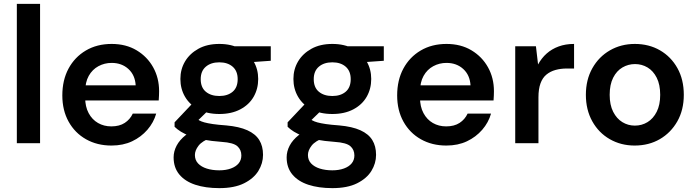

<svg xmlns="http://www.w3.org/2000/svg" viewBox="-20 -740 3603 992"><path d="M67 0V-720H187V0Z M556 12Q482 12 424.5 -20.5Q367 -53 334.5 -111.5Q302 -170 302 -247Q302 -326 334 -385.5Q366 -445 423.5 -479Q481 -513 557 -513Q631 -513 686 -480Q741 -447 771.5 -392Q802 -337 802 -269Q802 -259 801.5 -247Q801 -235 800 -221H389V-299H681Q678 -352 643.5 -383.5Q609 -415 557 -415Q520 -415 488.5 -398Q457 -381 438.5 -348Q420 -315 420 -265V-236Q420 -189 438 -155.5Q456 -122 486.5 -104.5Q517 -87 555 -87Q597 -87 624.5 -105Q652 -123 666 -153H787Q774 -107 741.5 -69.5Q709 -32 662.5 -10Q616 12 556 12Z M1113 232Q1042 232 989 214.5Q936 197 906.5 161.5Q877 126 877 73Q877 42 892.5 12.5Q908 -17 939.5 -42Q971 -67 1020 -86L1072 -29Q1025 -12 1006 12.5Q987 37 987 61Q987 87 1003.5 104.5Q1020 122 1048.5 131Q1077 140 1113 140Q1147 140 1173 130.5Q1199 121 1213 104Q1227 87 1227 63Q1227 34 1206.5 15.5Q1186 -3 1125 -7Q1071 -11 1031.5 -18.5Q992 -26 963.5 -36.5Q935 -47 915 -59.5Q895 -72 882 -85V-108L986 -218L1075 -188L958 -74L989 -131Q999 -124 1009.5 -118Q1020 -112 1036.5 -107.5Q1053 -103 1080 -99Q1107 -95 1149 -92Q1216 -86 1258 -67Q1300 -48 1319.5 -16.5Q1339 15 1339 60Q1339 104 1315 143Q1291 182 1241 207Q1191 232 1113 232ZM1113 -151Q1050 -151 1005 -175Q960 -199 936 -240Q912 -281 912 -332Q912 -382 936 -422.5Q960 -463 1005 -488Q1050 -513 1113 -513Q1176 -513 1221.5 -488Q1267 -463 1290.5 -422.5Q1314 -382 1314 -332Q1314 -281 1290.5 -240Q1267 -199 1221.5 -175Q1176 -151 1113 -151ZM1113 -244Q1156 -244 1182 -266Q1208 -288 1208 -331Q1208 -373 1182 -395.5Q1156 -418 1113 -418Q1070 -418 1043.5 -395.5Q1017 -373 1017 -331Q1017 -288 1043.5 -266Q1070 -244 1113 -244ZM1195 -413 1172 -501H1379V-426Z M1697 232Q1626 232 1573 214.5Q1520 197 1490.5 161.5Q1461 126 1461 73Q1461 42 1476.5 12.5Q1492 -17 1523.5 -42Q1555 -67 1604 -86L1656 -29Q1609 -12 1590 12.5Q1571 37 1571 61Q1571 87 1587.5 104.5Q1604 122 1632.5 131Q1661 140 1697 140Q1731 140 1757 130.5Q1783 121 1797 104Q1811 87 1811 63Q1811 34 1790.5 15.5Q1770 -3 1709 -7Q1655 -11 1615.5 -18.5Q1576 -26 1547.5 -36.5Q1519 -47 1499 -59.5Q1479 -72 1466 -85V-108L1570 -218L1659 -188L1542 -74L1573 -131Q1583 -124 1593.5 -118Q1604 -112 1620.5 -107.5Q1637 -103 1664 -99Q1691 -95 1733 -92Q1800 -86 1842 -67Q1884 -48 1903.5 -16.5Q1923 15 1923 60Q1923 104 1899 143Q1875 182 1825 207Q1775 232 1697 232ZM1697 -151Q1634 -151 1589 -175Q1544 -199 1520 -240Q1496 -281 1496 -332Q1496 -382 1520 -422.5Q1544 -463 1589 -488Q1634 -513 1697 -513Q1760 -513 1805.5 -488Q1851 -463 1874.5 -422.5Q1898 -382 1898 -332Q1898 -281 1874.5 -240Q1851 -199 1805.5 -175Q1760 -151 1697 -151ZM1697 -244Q1740 -244 1766 -266Q1792 -288 1792 -331Q1792 -373 1766 -395.5Q1740 -418 1697 -418Q1654 -418 1627.5 -395.5Q1601 -373 1601 -331Q1601 -288 1627.5 -266Q1654 -244 1697 -244ZM1779 -413 1756 -501H1963V-426Z M2286 12Q2212 12 2154.5 -20.5Q2097 -53 2064.5 -111.5Q2032 -170 2032 -247Q2032 -326 2064 -385.5Q2096 -445 2153.5 -479Q2211 -513 2287 -513Q2361 -513 2416 -480Q2471 -447 2501.5 -392Q2532 -337 2532 -269Q2532 -259 2531.5 -247Q2531 -235 2530 -221H2119V-299H2411Q2408 -352 2373.5 -383.5Q2339 -415 2287 -415Q2250 -415 2218.5 -398Q2187 -381 2168.5 -348Q2150 -315 2150 -265V-236Q2150 -189 2168 -155.5Q2186 -122 2216.5 -104.5Q2247 -87 2285 -87Q2327 -87 2354.5 -105Q2382 -123 2396 -153H2517Q2504 -107 2471.5 -69.5Q2439 -32 2392.5 -10Q2346 12 2286 12Z M2642 0V-501H2749L2760 -407Q2778 -440 2804.5 -463.5Q2831 -487 2866.5 -500Q2902 -513 2946 -513V-386H2908Q2877 -386 2850 -378.5Q2823 -371 2803 -354.5Q2783 -338 2772.5 -309Q2762 -280 2762 -237V0Z M3259 12Q3188 12 3130.5 -21Q3073 -54 3040 -113.5Q3007 -173 3007 -250Q3007 -328 3040.5 -387.5Q3074 -447 3131.5 -480Q3189 -513 3260 -513Q3333 -513 3390 -480Q3447 -447 3480 -388Q3513 -329 3513 -250Q3513 -172 3479.5 -113Q3446 -54 3389 -21Q3332 12 3259 12ZM3260 -91Q3296 -91 3325.5 -109Q3355 -127 3373 -162.5Q3391 -198 3391 -250Q3391 -303 3373 -338.5Q3355 -374 3325.5 -391.5Q3296 -409 3261 -409Q3226 -409 3196 -391.5Q3166 -374 3148 -338.5Q3130 -303 3130 -250Q3130 -198 3148 -162.5Q3166 -127 3195.5 -109Q3225 -91 3260 -91Z"/></svg>

Font: DM Sans 18pt SemiBold
Style: Regular
Weight: 600
Designer: Colophon Foundry, Jonny Pinhorn
Foundry: Colophon Foundry
Version: Version 4.004;gftools[0.9.30]